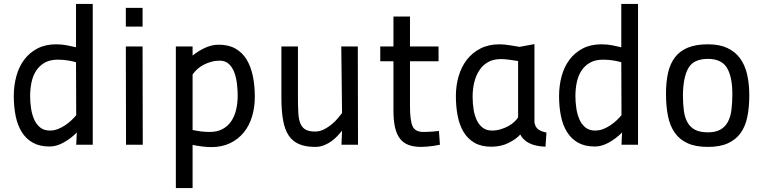

<svg xmlns="http://www.w3.org/2000/svg" viewBox="-20 -735 3879 975"><path d="M451 0H367L370 -62Q340 -32 303.5 -11.5Q267 9 232 9Q181 9 146.5 -10.5Q112 -30 90.5 -64.5Q69 -99 59.5 -146Q50 -193 50 -247Q50 -300 63 -348Q76 -396 103 -432Q130 -468 170.5 -489Q211 -510 265 -510Q294 -510 319.5 -505Q345 -500 366 -495V-715H451ZM233 -72Q255 -72 275 -80Q295 -88 312.5 -100Q330 -112 344 -125.5Q358 -139 367 -150L366 -419Q349 -424 325 -428Q301 -432 273 -432Q235 -432 208.5 -417.5Q182 -403 165 -378Q148 -353 140.5 -319Q133 -285 133 -247Q133 -217 137.5 -186Q142 -155 153 -129.5Q164 -104 183.5 -88Q203 -72 233 -72Z M619 -499H704L705 0H620ZM619 -695H704V-600H619Z M873 -499H958V-453Q988 -477 1022 -492.5Q1056 -508 1091 -508Q1141 -508 1176 -488Q1211 -468 1232.5 -432.5Q1254 -397 1264 -348.5Q1274 -300 1274 -244Q1274 -190 1260 -143.5Q1246 -97 1218 -62.5Q1190 -28 1148.5 -8Q1107 12 1053 12Q1033 12 1008 9Q983 6 958 1V220H873ZM1095 -427Q1073 -427 1052 -421Q1031 -415 1013 -405.5Q995 -396 981 -383Q967 -370 958 -357V-75Q976 -71 997.5 -68Q1019 -65 1045 -65Q1083 -65 1110 -79.5Q1137 -94 1154 -119Q1171 -144 1179 -177.5Q1187 -211 1187 -250Q1187 -277 1183.5 -308Q1180 -339 1170.5 -365.5Q1161 -392 1143 -409.5Q1125 -427 1095 -427Z M1797 -499 1798 0H1714L1717 -72Q1708 -60 1694.5 -45.5Q1681 -31 1664 -18.5Q1647 -6 1626 2.5Q1605 11 1581 11Q1532 11 1499 -3Q1466 -17 1446 -47Q1426 -77 1417.5 -124.5Q1409 -172 1409 -239V-499H1493V-240Q1493 -193 1495 -160Q1497 -127 1506 -106.5Q1515 -86 1532.5 -76.5Q1550 -67 1580 -67Q1604 -67 1625.5 -78Q1647 -89 1665 -104Q1683 -119 1696 -135Q1709 -151 1717 -161L1713 -499Z M2062 -424V-195Q2062 -124 2075 -94.5Q2088 -65 2129 -65Q2140 -65 2153 -65.5Q2166 -66 2179 -67Q2193 -68 2209 -70L2214 0Q2197 3 2180 6Q2166 8 2149 9.5Q2132 11 2119 11Q2081 11 2054.5 1Q2028 -9 2011 -31Q1994 -53 1986 -88Q1978 -123 1978 -173V-424H1911V-499H1978V-651H2062V-499H2207V-424Z M2694 -113Q2699 -87 2715.5 -76.5Q2732 -66 2755 -62L2750 10Q2699 8 2667.5 -8Q2636 -24 2622 -52Q2603 -30 2564 -10Q2525 10 2475 10Q2424 10 2389.5 -10Q2355 -30 2334 -65Q2313 -100 2304 -147Q2295 -194 2295 -247Q2295 -300 2309 -348Q2323 -396 2351 -432Q2379 -468 2420.5 -489Q2462 -510 2516 -510Q2540 -510 2570 -505Q2600 -500 2618 -497L2694 -511ZM2478 -72Q2501 -72 2522.5 -78.5Q2544 -85 2562 -95Q2580 -105 2592.5 -117Q2605 -129 2611 -139V-425Q2597 -427 2571.5 -431Q2546 -435 2524 -435Q2486 -435 2459 -420Q2432 -405 2414.5 -378.5Q2397 -352 2388.5 -317.5Q2380 -283 2380 -244Q2380 -210 2385 -179Q2390 -148 2401.5 -124Q2413 -100 2432 -86Q2451 -72 2478 -72Z M3220 0H3136L3139 -62Q3109 -32 3072.5 -11.5Q3036 9 3001 9Q2950 9 2915.5 -10.5Q2881 -30 2859.5 -64.5Q2838 -99 2828.5 -146Q2819 -193 2819 -247Q2819 -300 2832 -348Q2845 -396 2872 -432Q2899 -468 2939.5 -489Q2980 -510 3034 -510Q3063 -510 3088.5 -505Q3114 -500 3135 -495V-715H3220ZM3002 -72Q3024 -72 3044 -80Q3064 -88 3081.5 -100Q3099 -112 3113 -125.5Q3127 -139 3136 -150L3135 -419Q3118 -424 3094 -428Q3070 -432 3042 -432Q3004 -432 2977.5 -417.5Q2951 -403 2934 -378Q2917 -353 2909.5 -319Q2902 -285 2902 -247Q2902 -217 2906.5 -186Q2911 -155 2922 -129.5Q2933 -104 2952.5 -88Q2972 -72 3002 -72Z M3575 -510Q3633 -510 3673 -491.5Q3713 -473 3738 -439Q3763 -405 3774 -357Q3785 -309 3785 -250Q3785 -190 3775 -141.5Q3765 -93 3741 -59.5Q3717 -26 3676.5 -7.5Q3636 11 3575 11Q3513 11 3472 -7.5Q3431 -26 3406.5 -61Q3382 -96 3372 -146Q3362 -196 3362 -259Q3362 -319 3372.5 -365.5Q3383 -412 3408 -444.5Q3433 -477 3474 -493.5Q3515 -510 3575 -510ZM3575 -63Q3614 -63 3638.5 -77Q3663 -91 3676.5 -116.5Q3690 -142 3694.5 -178Q3699 -214 3699 -257Q3699 -345 3671.5 -390.5Q3644 -436 3575 -436Q3502 -436 3475.5 -389Q3449 -342 3448 -252Q3448 -206 3453 -171Q3458 -136 3472 -112Q3486 -88 3510.5 -75.5Q3535 -63 3575 -63Z"/></svg>

Font: Panefresco 500wt
Style: Regular
Weight: 700
Foundry: Campivisivi & Chank Co
Version: Version 1.001